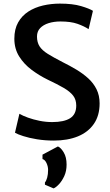

<svg xmlns="http://www.w3.org/2000/svg" viewBox="-20 -771 612 1064"><path d="M278.5 8Q229 8 184.8 0.8Q140.5 -6.5 108.8 -16.8Q77 -27 63 -35.5L87.5 -140.5Q106 -129.5 135.2 -119Q164.5 -108.5 199.2 -101.5Q234 -94.5 269.5 -94.5Q335 -94.5 368.8 -116Q402.5 -137.5 402.5 -186Q402.5 -219 385.2 -241.2Q368 -263.5 332.8 -284Q297.5 -304.5 243.5 -330Q197.5 -352.5 155.5 -383.8Q113.5 -415 86.5 -457.8Q59.5 -500.5 59.5 -556.5Q59.5 -609.5 80.5 -646.8Q101.5 -684 137.2 -707Q173 -730 218.2 -740.5Q263.5 -751 312 -751Q383 -751 429.2 -737.2Q475.5 -723.5 495 -711L471 -609.5Q446 -626 409.2 -639Q372.5 -652 315 -652Q279 -652 249.5 -642.8Q220 -633.5 202.5 -615.2Q185 -597 185 -568.5Q185 -536.5 199.2 -514.2Q213.5 -492 244.8 -472.5Q276 -453 326.5 -427Q366 -407.5 402.8 -385.5Q439.5 -363.5 468.8 -337Q498 -310.5 515 -276.2Q532 -242 532 -198Q532 -130.5 500.2 -84.5Q468.5 -38.5 411.5 -15.2Q354.5 8 278.5 8ZM277 273 229 252.5V240Q236.5 231.5 241.5 213.2Q246.5 195 246.5 170.5Q246.5 151.5 237.8 132.8Q229 114 215.5 110.5V86L301 40.5Q317.5 47.5 333.2 73.8Q349 100 349 141Q349 176.5 336.5 204Q324 231.5 307.2 249.5Q290.5 267.5 277 273Z"/></svg>

Font: Merriweather Sans Medium
Style: Regular
Weight: 500
Designer: Eben Sorkin
Foundry: Eben Sorkin
Version: Version 2.001